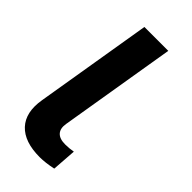

<svg xmlns="http://www.w3.org/2000/svg" viewBox="-232 -785 852 852"><g transform="rotate(45 194.0 -358.5)"><path d="M278.8 -727.3 187.5 -176.8Q182.2 -144.5 197.8 -127.3Q213.4 -110.1 248.6 -110.1Q273.8 -110.1 298.7 -114.7L290.5 0Q243.3 9.9 209.2 9.9Q112.6 9.9 67.5 -38.5Q22.4 -87 37.6 -176.8L128.9 -727.3Z"/></g></svg>

Font: Karasuma Gothic
Style: Bold Italic
Weight: 700
Italic angle: 9.39998°
Designer: Rasmus Andersson / Ryoko Nishizuka
Foundry: Genbu
Version: Version 1.00